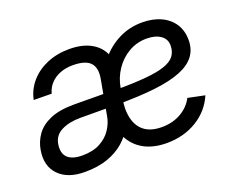

<svg xmlns="http://www.w3.org/2000/svg" viewBox="-95 -713 1086 886"><g transform="rotate(-20 448.5 -270.0)"><path d="M187.5 7.8Q103 7.8 59.6 -37.1Q16.1 -82 28.8 -157.2Q35.2 -196.8 58.6 -229.7Q82 -262.7 127.4 -282.5Q172.9 -302.2 245.1 -302.2Q272 -302.2 295.4 -302Q318.8 -301.8 346.4 -301.5Q374 -301.3 412.1 -301.3L406.2 -233.9Q368.2 -233.9 327.4 -234.1Q286.6 -234.4 251 -234.4Q197.3 -234.4 159.2 -215.6Q121.1 -196.8 114.3 -155.3Q107.4 -111.8 129.9 -89.8Q152.3 -67.9 202.1 -67.9Q253.9 -67.9 289.1 -86.7Q324.2 -105.5 344.2 -135.5Q364.3 -165.5 370.1 -198.2L401.4 -370.1Q411.1 -422.9 387.2 -448.7Q363.3 -474.6 300.8 -474.6Q266.6 -474.6 238.5 -463.6Q210.4 -452.6 191.7 -432.4Q172.9 -412.1 165.5 -384.3L77.6 -385.3Q87.9 -434.6 120.4 -471.7Q152.8 -508.8 201.9 -529.5Q251 -550.3 311.5 -550.3Q372.6 -550.3 414.3 -528.3Q456.1 -506.3 474.6 -467.5Q493.2 -428.7 484.4 -377L442.4 -123L434.1 -122.6Q414.6 -85 380.9 -55.4Q347.2 -25.9 299.1 -9Q251 7.8 187.5 7.8ZM588.4 11.7Q522.5 11.7 476.1 -13.9Q429.7 -39.6 405.5 -88.9Q381.3 -138.2 381.3 -209Q381.3 -281.2 403.1 -343.5Q424.8 -405.8 464.1 -452.4Q503.4 -499 555.4 -524.9Q607.4 -550.8 668.9 -550.8Q721.7 -550.8 761.2 -532.5Q800.8 -514.2 822.5 -480.7Q844.2 -447.3 844.2 -400.9Q844.2 -356 820.3 -324Q796.4 -292 746.6 -272Q696.8 -252 619.6 -242.9Q542.5 -233.9 436 -233.9L446.8 -299.8Q536.1 -299.8 596.2 -305.2Q656.2 -310.5 691.4 -322.8Q726.6 -335 741.9 -355.5Q757.3 -376 757.3 -406.2Q757.3 -438 731.4 -455.8Q705.6 -473.6 663.1 -473.6Q615.7 -473.6 575.7 -450.7Q535.6 -427.7 508.5 -387.9Q481.4 -348.1 473.1 -297.9Q468.3 -270 465.6 -252.7Q462.9 -235.4 461.7 -224.4Q460.4 -213.4 460.4 -204.6Q460.4 -137.2 493.4 -101.3Q526.4 -65.4 591.3 -65.4Q645 -65.4 686 -89.1Q727.1 -112.8 747.1 -151.9L829.6 -134.8Q799.8 -65.9 735.4 -27.1Q670.9 11.7 588.4 11.7Z"/></g></svg>

Font: Inter 18pt
Style: Italic
Weight: 400
Italic angle: -9.3988°
Designer: Rasmus Andersson
Foundry: rsms
Version: Version 4.001;git-66647c0bb